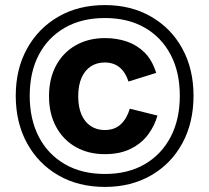

<svg xmlns="http://www.w3.org/2000/svg" viewBox="-20 -728 824 756"><path d="M393 8Q289 8 210 -37.5Q131 -83 86.5 -164Q42 -245 42 -351Q42 -456 86.5 -536.5Q131 -617 210 -662.5Q289 -708 393 -708Q496 -708 575 -662.5Q654 -617 698 -536.5Q742 -456 742 -351Q742 -245 698 -164Q654 -83 575 -37.5Q496 8 393 8ZM393 -43Q484 -43 550 -81.5Q616 -120 652 -189Q688 -258 688 -351Q688 -444 652 -512.5Q616 -581 550 -619Q484 -657 393 -657Q302 -657 235.5 -619Q169 -581 133 -512.5Q97 -444 97 -351Q97 -258 133 -189Q169 -120 235.5 -81.5Q302 -43 393 -43ZM393 -121Q328 -121 278.5 -149Q229 -177 201 -228.5Q173 -280 173 -349Q173 -418 200.5 -469.5Q228 -521 278 -549.5Q328 -578 393 -578Q440 -578 479.5 -564.5Q519 -551 549 -521.5Q579 -492 595 -441L486 -407Q474 -444 450.5 -463Q427 -482 392 -482Q361 -482 337.5 -466.5Q314 -451 301 -421.5Q288 -392 288 -349Q288 -306 301 -276.5Q314 -247 337.5 -231.5Q361 -216 392 -216Q432 -216 456 -239Q480 -262 491 -300L600 -273Q589 -233 563 -198Q537 -163 494.5 -142Q452 -121 393 -121Z"/></svg>

Font: Parkinsans SemiBold
Style: Regular
Weight: 600
Designer: Red Stone, Indian Type Foundry
Foundry: Indian Type Foundry
Version: Version 1.000